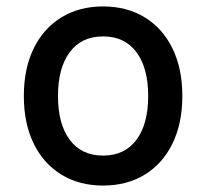

<svg xmlns="http://www.w3.org/2000/svg" viewBox="-20 -564 640 596"><path d="M300 12Q226 12 170.5 -22Q115 -56 84.5 -118.5Q54 -181 54 -266Q54 -351 84.5 -413.5Q115 -476 170.5 -510Q226 -544 300 -544Q374 -544 429.5 -510Q485 -476 515.5 -413.5Q546 -351 546 -266Q546 -181 515.5 -118.5Q485 -56 429.5 -22Q374 12 300 12ZM300 -81Q367 -81 403.5 -130Q440 -179 440 -266Q440 -353 403.5 -402Q367 -451 300 -451Q233 -451 196.5 -402Q160 -353 160 -266Q160 -179 196.5 -130Q233 -81 300 -81Z"/></svg>

Font: Geist Mono Medium
Style: Regular
Weight: 500
Monospace: yes
Designer: Basement.studio, Andrés Briganti, Mateo Zaragoza
Foundry: Basement.studio, Vercel, Andrés Briganti, Guido Ferreyra, Mateo Zaragoza
Version: Version 1.500; ttfautohint (v1.8.4.7-5d5b)